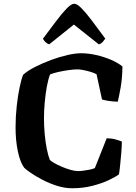

<svg xmlns="http://www.w3.org/2000/svg" viewBox="-20 -1004 728 1024"><path d="M365 0Q325 0 283.5 -13.2Q242 -26.5 205.8 -45.5Q169.5 -64.5 143.8 -82.2Q118 -100 109 -109.5Q87.5 -138.5 75.2 -196.8Q63 -255 63 -323.5Q63 -382 69.2 -438.5Q75.5 -495 85 -539.8Q94.5 -584.5 103.5 -605.5Q128.5 -627.5 168 -647.5Q207.5 -667.5 252.5 -684.2Q297.5 -701 339.8 -710.5Q382 -720 412.5 -720Q451 -720 493 -710.5Q535 -701 572.2 -685Q609.5 -669 633 -649.5Q632.5 -589.5 623.8 -539.5Q615 -489.5 608 -461.5Q575 -463 555 -466.5Q535 -470 524 -473.5L495 -608Q482.5 -615 463.2 -620.8Q444 -626.5 425.2 -630.2Q406.5 -634 393.5 -634Q373.5 -634 345.2 -630Q317 -626 290.2 -620Q263.5 -614 247 -607Q237.5 -583.5 230 -543Q222.5 -502.5 218.5 -457Q214.5 -411.5 214.5 -372.5Q214.5 -331 218.5 -288Q222.5 -245 229.8 -209Q237 -173 246 -151Q252 -144.5 269.2 -134.5Q286.5 -124.5 309.5 -114.8Q332.5 -105 355.8 -98.2Q379 -91.5 397.5 -91.5Q408 -91.5 425.8 -93.8Q443.5 -96 461 -99.8Q478.5 -103.5 486 -108L549 -266.5Q574 -266.5 595.8 -260.5Q617.5 -254.5 630 -249Q629.5 -221 626.8 -188.5Q624 -156 621 -125.8Q618 -95.5 614.5 -74.5Q597.5 -61 560.5 -43.5Q523.5 -26 473.2 -13Q423 0 365 0ZM242.5 -767.5Q231 -771 222 -780Q213 -789 209 -797.5Q248 -850 279.8 -892Q311.5 -934 336 -959Q360.5 -984 375.5 -984Q391.5 -984 415.8 -959Q440 -934 471.8 -891.8Q503.5 -849.5 541.5 -798Q537.5 -792 528.8 -781.5Q520 -771 507 -767.5L374 -873Z"/></svg>

Font: Texturina Medium
Style: Regular
Weight: 500
Designer: Guillermo Torres Carreño
Foundry: Omnibus-Type
Version: Version 1.003